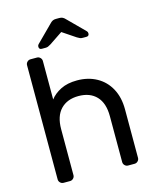

<svg xmlns="http://www.w3.org/2000/svg" viewBox="-129 -978 866 1066"><g transform="rotate(-15 303.5 -445.0)"><path d="M75 0ZM510 0H473Q462 0 454 -8Q446 -16 446 -27V-291Q446 -366 409 -405Q372 -444 306 -444Q241 -444 203.5 -405Q166 -366 166 -291V-27Q166 -16 158 -8Q150 0 139 0H102Q91 0 83 -8Q75 -16 75 -27V-683Q75 -694 83 -702Q91 -710 102 -710H139Q150 -710 158 -702Q166 -694 166 -683V-462Q188 -491 226.5 -510.5Q265 -530 321 -530Q384 -530 433 -503Q482 -476 509.5 -425.5Q537 -375 537 -306V-27Q537 -16 529 -8Q521 0 510 0ZM353 -871 445 -779Q450 -774 450 -766Q450 -750 434 -750H413Q404 -750 398 -752.5Q392 -755 382 -761L306 -812L230 -761Q220 -755 214 -752.5Q208 -750 199 -750H178Q162 -750 162 -766Q162 -774 167 -779L259 -871Q269 -882 277 -886Q285 -890 296 -890H316Q327 -890 335 -886Q343 -882 353 -871Z"/></g></svg>

Font: Hezaedrus
Style: Regular
Weight: 400
Designer: Hubert & Fischer
Foundry: Hubert & Fischer
Version: Version 1.10;September 3, 2019;FontCreator 11.5.0.2425 64-bi